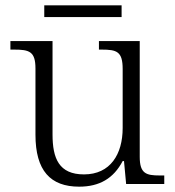

<svg xmlns="http://www.w3.org/2000/svg" viewBox="-20 -690 658 720"><path d="M146 -626H436V-670H146ZM277 10C353 10 406 -21 440 -86H445L453 0H596V-32H579C528 -32 504 -39 504 -102V-536H351V-504H361C418 -504 440 -497 440 -431V-210C440 -112 394 -36 295 -36C201 -36 177 -96 177 -186V-536H19V-504H33C90 -504 113 -497 113 -433V-185C113 -50 169 10 277 10Z"/></svg>

Font: Noto Serif Georgian Light
Style: Regular
Weight: 300
Designer: Monotype Design Team, Akaki Razmadze
Foundry: Google LLC
Version: Version 2.003